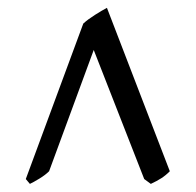

<svg xmlns="http://www.w3.org/2000/svg" viewBox="-20 -716 493 483"><path d="M407.2 -285.2Q396.5 -274.4 385.7 -267.6Q375 -260.7 359.4 -253.4L342.8 -265.6L215.8 -590.3L103.5 -285.2Q94.2 -275.9 79.3 -266.8Q64.5 -257.8 55.2 -253.4L44.9 -265.6L189.5 -656.7Q200.7 -667 218.8 -678.5Q236.8 -689.9 249 -696.3Z"/></svg>

Font: Dai Banna SIL
Style: Regular
Weight: 400
Designer: Victor Gaultney
Foundry: SIL International
Version: Version 4.000